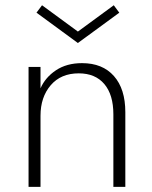

<svg xmlns="http://www.w3.org/2000/svg" viewBox="-20 -725 590 745"><path d="M90.8 0V-465.3H137.2V-382.3Q155.8 -424.8 197.3 -452.4Q238.8 -480 298.3 -480Q377.9 -480 422.1 -429.9Q466.3 -379.9 466.3 -289.6V0H419.9V-281.2Q419.9 -357.4 384.8 -398.9Q349.6 -440.4 285.6 -440.4Q216.3 -440.4 176.8 -394.3Q137.2 -348.1 137.2 -275.9V0ZM121.6 -675.8 143.1 -704.6 282.2 -602.5 421.4 -704.6 442.9 -675.8 282.2 -558.1Z"/></svg>

Font: Spartan MB Light
Style: Regular
Weight: 300
Designer: Matt Bailey, Mirko Velimirovic
Foundry: Matt Bailey
Version: Version 1.005